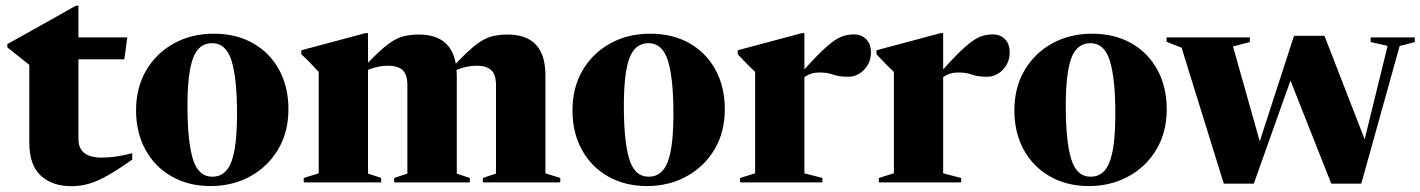

<svg xmlns="http://www.w3.org/2000/svg" viewBox="-20 -644 5016 678"><path d="M257 -153.5Q257 -87.5 338.5 -87.5Q361.5 -87.5 387 -90.8Q412.5 -94 447 -103V-80.5Q394.5 -43.5 357.8 -23Q321 -2.5 291.8 5.5Q262.5 13.5 232.5 13.5Q164.5 13.5 124 -23.8Q83.5 -61 83.5 -140V-415L6 -476.5V-488.5Q13.5 -492.5 39.5 -507Q65.5 -521.5 101.8 -541.8Q138 -562 176.8 -583.8Q215.5 -605.5 248 -624H257V-512H429.5L419 -434.5H257Z M723.5 13Q646 13 586.5 -20.8Q527 -54.5 493.8 -115Q460.5 -175.5 460.5 -254Q460.5 -334.5 496.2 -395.5Q532 -456.5 594.2 -490.8Q656.5 -525 735 -525Q814.5 -525 873.8 -491.2Q933 -457.5 965.8 -397.2Q998.5 -337 998.5 -258Q998.5 -177.5 962.2 -116.5Q926 -55.5 863.5 -21.2Q801 13 723.5 13ZM730 -20Q777 -20 797 -72.5Q817 -125 817 -242.5Q817 -366.5 797.8 -429Q778.5 -491.5 729 -491.5Q681.5 -491.5 661.8 -439Q642 -386.5 642 -269.5Q642 -145.5 661 -82.8Q680 -20 730 -20Z M1593 -378.5V-31L1639 -15.5V0H1372V-15.5L1418.5 -31V-343.5Q1418.5 -380.5 1401.8 -396.2Q1385 -412 1350 -412Q1316.5 -412 1279.5 -397.5V-31L1326 -15.5V0H1052.5V-15.5L1105.5 -32V-390Q1097 -399 1081.5 -415.5Q1066 -432 1044 -452.5V-466.5L1270.5 -527H1279.5V-422.5Q1322 -466.5 1350.2 -487.8Q1378.5 -509 1403.2 -515.5Q1428 -522 1459 -522Q1571.5 -522 1589.5 -419Q1633 -465 1661.8 -486.8Q1690.5 -508.5 1715.5 -515.2Q1740.5 -522 1772 -522Q1906 -522 1906 -378.5V-32L1958.5 -15.5V0H1685V-15.5L1731.5 -31V-343.5Q1731.5 -380.5 1714.8 -396.2Q1698 -412 1663 -412Q1629 -412 1592 -397Q1593 -388 1593 -378.5Z M2264.5 13Q2187 13 2127.5 -20.8Q2068 -54.5 2034.8 -115Q2001.5 -175.5 2001.5 -254Q2001.5 -334.5 2037.2 -395.5Q2073 -456.5 2135.2 -490.8Q2197.5 -525 2276 -525Q2355.5 -525 2414.8 -491.2Q2474 -457.5 2506.8 -397.2Q2539.5 -337 2539.5 -258Q2539.5 -177.5 2503.2 -116.5Q2467 -55.5 2404.5 -21.2Q2342 13 2264.5 13ZM2271 -20Q2318 -20 2338 -72.5Q2358 -125 2358 -242.5Q2358 -366.5 2338.8 -429Q2319.5 -491.5 2270 -491.5Q2222.5 -491.5 2202.8 -439Q2183 -386.5 2183 -269.5Q2183 -145.5 2202 -82.8Q2221 -20 2271 -20Z M2994.5 -522.5Q3023 -522.5 3039.2 -505.2Q3055.5 -488 3055.5 -459.5Q3055.5 -423.5 3031.8 -398.2Q3008 -373 2974.5 -373Q2942 -373 2922.2 -380.5Q2902.5 -388 2873.5 -388Q2843 -388 2820.5 -371.5V-32L2884 -15.5V0H2593.5V-15.5L2646.5 -32V-390Q2636.5 -400 2624.5 -411.5Q2612.5 -423 2585 -452.5V-466.5L2811.5 -527H2820.5V-399Q2870 -454 2900.2 -480.2Q2930.5 -506.5 2951.5 -514.5Q2972.5 -522.5 2994.5 -522.5Z M3484.5 -522.5Q3513 -522.5 3529.2 -505.2Q3545.5 -488 3545.5 -459.5Q3545.5 -423.5 3521.8 -398.2Q3498 -373 3464.5 -373Q3432 -373 3412.2 -380.5Q3392.5 -388 3363.5 -388Q3333 -388 3310.5 -371.5V-32L3374 -15.5V0H3083.5V-15.5L3136.5 -32V-390Q3126.5 -400 3114.5 -411.5Q3102.5 -423 3075 -452.5V-466.5L3301.5 -527H3310.5V-399Q3360 -454 3390.2 -480.2Q3420.5 -506.5 3441.5 -514.5Q3462.5 -522.5 3484.5 -522.5Z M3825 13Q3747.5 13 3688 -20.8Q3628.5 -54.5 3595.2 -115Q3562 -175.5 3562 -254Q3562 -334.5 3597.8 -395.5Q3633.5 -456.5 3695.8 -490.8Q3758 -525 3836.5 -525Q3916 -525 3975.2 -491.2Q4034.5 -457.5 4067.2 -397.2Q4100 -337 4100 -258Q4100 -177.5 4063.8 -116.5Q4027.5 -55.5 3965 -21.2Q3902.5 13 3825 13ZM3831.5 -20Q3878.5 -20 3898.5 -72.5Q3918.5 -125 3918.5 -242.5Q3918.5 -366.5 3899.2 -429Q3880 -491.5 3830.5 -491.5Q3783 -491.5 3763.2 -439Q3743.5 -386.5 3743.5 -269.5Q3743.5 -145.5 3762.5 -82.8Q3781.5 -20 3831.5 -20Z M4880 -482 4820 -495.5V-512H4976V-495.5L4922.5 -481.5L4787 4.5H4681L4537 -359.5L4407.5 4.5H4301.5L4152.5 -475.5L4099.5 -496.5V-512H4393.5V-495.5L4334 -480L4428.5 -145L4549.5 -517.5H4657L4799 -152Z"/></svg>

Font: Newsreader 72pt
Style: Bold
Weight: 700
Designer: Hugues Gentile
Foundry: Production Type
Version: Version 1.003; ttfautohint (v1.8.3)